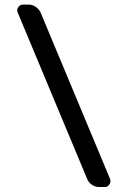

<svg xmlns="http://www.w3.org/2000/svg" viewBox="-20 -750 540 811"><path d="M348.6 6.8 54.7 -697.3Q49.8 -709 57.1 -719.7Q64.5 -730.5 77.1 -730.5H101.6Q117.2 -730.5 130.9 -721.2Q144.5 -711.9 151.4 -697.3L445.3 6.8Q449.2 18.6 441.9 29.3Q434.6 40 422.9 40H398.4Q382.8 40 368.7 30.8Q354.5 21.5 348.6 6.8Z"/></svg>

Font: Rounded-L Mgen+ 1m medium
Style: Regular
Weight: 500
Designer: [Source Han Sans]
Ryoko NISHIZUKA  (kana & ideographs); Paul D. Hunt (Latin, Greek & Cyrillic); Wenlong ZHANG  (bopomofo
Version: Version 1.059.20150602